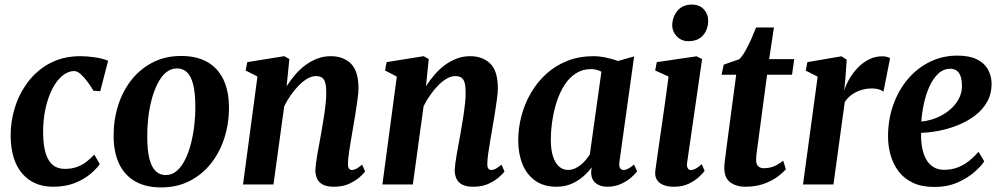

<svg xmlns="http://www.w3.org/2000/svg" viewBox="-20 -806 4374 839"><path d="M212 10Q127 10 77.2 -47.5Q27.5 -105 26.5 -213Q26 -274 44.8 -335Q63.5 -396 101.8 -447.2Q140 -498.5 197.8 -529.5Q255.5 -560.5 332 -560.5Q361 -560.5 395 -555.5Q429 -550.5 452.5 -540.5L418 -407.5L388.5 -409.5Q376.5 -429.5 362 -449.2Q347.5 -469 332.5 -482.2Q317.5 -495.5 304 -495.5Q278 -495.5 253.2 -475.5Q228.5 -455.5 209.2 -418.8Q190 -382 178.8 -331.5Q167.5 -281 168.5 -220Q169.5 -167 180.5 -133.5Q191.5 -100 212 -84Q232.5 -68 263 -68Q293 -68 316.2 -76.5Q339.5 -85 358 -99.2Q376.5 -113.5 392 -130.5L416 -89Q402.5 -69 375 -45.8Q347.5 -22.5 306.8 -6.2Q266 10 212 10Z M771 -561.5Q839 -561.5 885.2 -535.5Q931.5 -509.5 955.8 -459.5Q980 -409.5 980.5 -338Q981 -268 961 -204.8Q941 -141.5 902.5 -92.5Q864 -43.5 808.8 -15.2Q753.5 13 684 13Q617.5 13 571.2 -13.2Q525 -39.5 501 -89.2Q477 -139 476.5 -210Q476 -281 496 -344.5Q516 -408 554.5 -456.8Q593 -505.5 647.8 -533.5Q702.5 -561.5 771 -561.5ZM754 -507Q726 -507 704.5 -488.5Q683 -470 667.5 -438.5Q652 -407 642 -368.2Q632 -329.5 627.5 -288.5Q623 -247.5 623.5 -210Q623.5 -148.5 633.2 -111.2Q643 -74 661 -57.5Q679 -41 703.5 -41Q731.5 -41 752.8 -59.5Q774 -78 789.5 -109.5Q805 -141 814.8 -180Q824.5 -219 829.2 -260Q834 -301 833.5 -339Q833.5 -400.5 824 -437.2Q814.5 -474 797 -490.5Q779.5 -507 754 -507Z M1232.5 -429Q1249.5 -456 1270.2 -480Q1291 -504 1315.5 -522Q1340 -540 1367.5 -550.2Q1395 -560.5 1425 -560.5Q1480 -560.5 1513.2 -528.2Q1546.5 -496 1546.5 -419.5Q1546.5 -401 1542.2 -370.5Q1538 -340 1532.8 -306.8Q1527.5 -273.5 1522.5 -246Q1518.5 -221 1513.5 -192.8Q1508.5 -164.5 1504.8 -138.2Q1501 -112 1500.5 -92.5Q1500 -75 1505.2 -69Q1510.5 -63 1517 -63Q1526 -63 1536.5 -68.2Q1547 -73.5 1562.5 -86.5L1575.5 -56.5Q1570 -48.5 1552.2 -32.5Q1534.5 -16.5 1506.2 -3.2Q1478 10 1439.5 10Q1407 10 1389.5 0Q1372 -10 1365 -26.5Q1358 -43 1358 -63Q1358.5 -75 1360.8 -92.8Q1363 -110.5 1366.8 -132Q1370.5 -153.5 1374.8 -175.8Q1379 -198 1382.5 -218.5Q1386 -239.5 1390.2 -263.5Q1394.5 -287.5 1398 -312.2Q1401.5 -337 1403.8 -360.2Q1406 -383.5 1405.5 -403.5Q1405.5 -431 1400.8 -446.2Q1396 -461.5 1386 -467.5Q1376 -473.5 1360 -473.5Q1343 -473.5 1324.2 -463Q1305.5 -452.5 1287 -434Q1268.5 -415.5 1251.8 -391.8Q1235 -368 1222 -342L1175 0H1042L1105 -471.5L1053.5 -498L1060.5 -534.5L1222 -560.5L1244.5 -548Z M1841.5 -429Q1858.5 -456 1879.2 -480Q1900 -504 1924.5 -522Q1949 -540 1976.5 -550.2Q2004 -560.5 2034 -560.5Q2089 -560.5 2122.2 -528.2Q2155.5 -496 2155.5 -419.5Q2155.5 -401 2151.2 -370.5Q2147 -340 2141.8 -306.8Q2136.5 -273.5 2131.5 -246Q2127.5 -221 2122.5 -192.8Q2117.5 -164.5 2113.8 -138.2Q2110 -112 2109.5 -92.5Q2109 -75 2114.2 -69Q2119.5 -63 2126 -63Q2135 -63 2145.5 -68.2Q2156 -73.5 2171.5 -86.5L2184.5 -56.5Q2179 -48.5 2161.2 -32.5Q2143.5 -16.5 2115.2 -3.2Q2087 10 2048.5 10Q2016 10 1998.5 0Q1981 -10 1974 -26.5Q1967 -43 1967 -63Q1967.5 -75 1969.8 -92.8Q1972 -110.5 1975.8 -132Q1979.5 -153.5 1983.8 -175.8Q1988 -198 1991.5 -218.5Q1995 -239.5 1999.2 -263.5Q2003.5 -287.5 2007 -312.2Q2010.5 -337 2012.8 -360.2Q2015 -383.5 2014.5 -403.5Q2014.5 -431 2009.8 -446.2Q2005 -461.5 1995 -467.5Q1985 -473.5 1969 -473.5Q1952 -473.5 1933.2 -463Q1914.5 -452.5 1896 -434Q1877.5 -415.5 1860.8 -391.8Q1844 -368 1831 -342L1784 0H1651L1714 -471.5L1662.5 -498L1669.5 -534.5L1831 -560.5L1853.5 -548Z M2687 -100.5Q2684 -79.5 2689.8 -71.2Q2695.5 -63 2705.5 -63Q2714 -63 2724.5 -68.5Q2735 -74 2750.5 -87L2764 -57.5Q2758 -48.5 2740.2 -32.2Q2722.5 -16 2695.2 -3Q2668 10 2634 10Q2602 10 2582.8 -6Q2563.5 -22 2563 -53L2565.5 -74.5Q2550 -53.5 2527.8 -34.2Q2505.5 -15 2476.8 -2.5Q2448 10 2411.5 10Q2356 10 2318.8 -16.5Q2281.5 -43 2263 -89Q2244.5 -135 2244.5 -192Q2244.5 -246 2258.5 -299.2Q2272.5 -352.5 2299.8 -399.5Q2327 -446.5 2366.8 -482.8Q2406.5 -519 2458.5 -539.8Q2510.5 -560.5 2573 -560.5Q2600 -560.5 2629.8 -554Q2659.5 -547.5 2681 -539.5L2751 -559.5ZM2608 -492.5Q2598.5 -498 2586.8 -501Q2575 -504 2562 -504Q2525 -504 2496.2 -485.2Q2467.5 -466.5 2446.8 -434.5Q2426 -402.5 2413 -362.2Q2400 -322 2393.5 -278.8Q2387 -235.5 2387 -194.5Q2387 -151.5 2396.5 -122.2Q2406 -93 2423 -78.2Q2440 -63.5 2462 -63.5Q2477 -63.5 2490.8 -69.2Q2504.5 -75 2516.8 -84.8Q2529 -94.5 2539.2 -106.5Q2549.5 -118.5 2557.5 -131.5Z M2925 10Q2897.5 10 2878.2 2Q2859 -6 2850 -21.2Q2841 -36.5 2843.5 -58.5Q2846 -78 2850.5 -109.5Q2855 -141 2860.8 -181.8Q2866.5 -222.5 2873.5 -269.5Q2880.5 -316.5 2887.5 -367.8Q2894.5 -419 2901.5 -471.5L2843 -498L2850 -534.5L3024 -560L3048 -547.5L2983 -98.5Q2980 -80.5 2984.8 -71.8Q2989.5 -63 2999 -63Q3008.5 -63 3019.2 -68.5Q3030 -74 3046.5 -88.5L3059 -59Q3052.5 -50 3035.2 -33.5Q3018 -17 2990.2 -3.5Q2962.5 10 2925 10ZM2987.5 -626Q2957.5 -626 2937 -647.8Q2916.5 -669.5 2917.5 -699Q2919.5 -735.5 2942 -760.8Q2964.5 -786 3003 -786Q3037 -786 3056 -764.8Q3075 -743.5 3074.5 -716Q3074.5 -678 3052.5 -652Q3030.5 -626 2987.5 -626Z M3292.5 -183.5Q3290 -166 3288.2 -152.5Q3286.5 -139 3285.2 -128Q3284 -117 3284 -107Q3284 -89 3292.8 -80Q3301.5 -71 3318 -71Q3343.5 -71 3364.2 -80.2Q3385 -89.5 3402.5 -104L3414 -66.5Q3400 -50 3375.5 -32.2Q3351 -14.5 3316.2 -2.2Q3281.5 10 3235.5 10Q3198 10 3171.2 -9.2Q3144.5 -28.5 3145 -75Q3145 -79 3145.5 -85.2Q3146 -91.5 3147.5 -103Q3149 -114.5 3151.2 -132.8Q3153.5 -151 3157 -178.5L3197 -479.5H3133L3142.5 -523.5L3210 -547Q3223 -559 3236.8 -583.2Q3250.5 -607.5 3262.8 -635.2Q3275 -663 3284 -686H3362L3341 -547.5H3450.5L3441 -479.5H3332Z M3489 0 3553 -471 3501 -497.5 3508 -534.5 3657 -560 3680 -545 3673.5 -455 3669 -410.5Q3677.5 -437.5 3693.2 -464Q3709 -490.5 3730.5 -512.2Q3752 -534 3778.5 -547Q3805 -560 3835.5 -560Q3847.5 -560 3856.5 -557.2Q3865.5 -554.5 3869.5 -551.5L3840.5 -405.5Q3836.5 -409.5 3822.8 -414.5Q3809 -419.5 3788 -419.5Q3771 -419.5 3754 -415.5Q3737 -411.5 3721.5 -404Q3706 -396.5 3693.2 -385.5Q3680.5 -374.5 3671.5 -360.5L3622 0Z M4281 -101Q4267.5 -80 4237.5 -53.8Q4207.5 -27.5 4163.5 -8.2Q4119.5 11 4062.5 11Q4007.5 11 3968.8 -7.5Q3930 -26 3906.2 -57.8Q3882.5 -89.5 3871.5 -129Q3860.5 -168.5 3860.5 -209.5Q3860.5 -284 3883.5 -348.2Q3906.5 -412.5 3947.5 -460.8Q3988.5 -509 4043.8 -536Q4099 -563 4163.5 -563Q4215 -563 4247.8 -547.2Q4280.5 -531.5 4296.2 -504.2Q4312 -477 4313 -443Q4313.5 -396 4293.2 -360.5Q4273 -325 4239 -299.8Q4205 -274.5 4163.8 -258.2Q4122.5 -242 4081 -234.2Q4039.5 -226.5 4005 -225.5Q4004 -190.5 4009.5 -161Q4015 -131.5 4027.2 -109.8Q4039.5 -88 4059 -76Q4078.5 -64 4105 -64Q4139.5 -64 4167.2 -75.2Q4195 -86.5 4217 -104.8Q4239 -123 4256 -142.5ZM4133.5 -505.5Q4102.5 -505.5 4079.5 -483.8Q4056.5 -462 4041 -427Q4025.5 -392 4017 -352Q4008.5 -312 4006 -275Q4027.5 -276.5 4052.2 -284Q4077 -291.5 4100.5 -305Q4124 -318.5 4143 -337.8Q4162 -357 4173.2 -381.5Q4184.5 -406 4183.5 -435.5Q4182.5 -471 4169.8 -488.2Q4157 -505.5 4133.5 -505.5Z"/></svg>

Font: Merriweather 36pt
Style: Bold Italic
Weight: 700
Italic angle: -7.8°
Version: Version 2.101